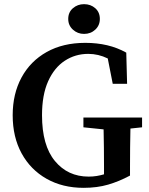

<svg xmlns="http://www.w3.org/2000/svg" viewBox="-20 -886 718 923"><path d="M382 17Q281 17 204 -26.5Q127 -70 84 -148.5Q41 -227 41 -332Q41 -435 83.5 -513.5Q126 -592 204.5 -636Q283 -680 390 -680Q446 -680 495 -668.5Q544 -657 587 -633L591 -483H522L498 -605Q453 -627 404 -627Q342 -627 291.5 -594Q241 -561 211.5 -495.5Q182 -430 182 -332Q182 -187 244 -112Q306 -37 406 -37Q427 -37 445 -40Q463 -43 480 -48V-87Q480 -131 479.5 -175.5Q479 -220 478 -264L381 -274V-321H663V-274L607 -268Q606 -222 605.5 -177Q605 -132 605 -85V-42Q553 -14 500 1.5Q447 17 382 17ZM384 -723Q353 -723 330.5 -743.5Q308 -764 308 -795Q308 -827 330.5 -846.5Q353 -866 384 -866Q416 -866 438 -846.5Q460 -827 460 -795Q460 -764 438 -743.5Q416 -723 384 -723Z"/></svg>

Font: Source Serif Pro SemiBold
Style: Regular
Weight: 600
Designer: Frank Grießhammer
Foundry: Adobe Systems Incorporated
Version: Version 3.001;hotconv 1.0.111;makeotfexe 2.5.65597